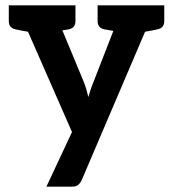

<svg xmlns="http://www.w3.org/2000/svg" viewBox="-20 -533 651 720"><path d="M566 -513H467H346V-454C346 -437 354 -427 371 -423C377 -422 379 -422 405 -417L330 -224C326 -215 323 -206 320 -197C317 -188 314 -179 311 -169C309 -178 307 -188 304 -197C301 -206 299 -215 295 -224L214 -419C230 -422 233 -422 238 -423C255 -427 263 -437 263 -454V-513H150H42H13V-454C13 -437 21 -427 38 -423C46 -422 43 -421 85 -414L250 -38L154 167H246C258 167 266 166 272 161C278 157 283 150 287 141L524 -414C566 -421 563 -422 571 -423C588 -427 596 -437 596 -454V-513Z"/></svg>

Font: SVN-Aleo
Style: Bold
Weight: 700
Designer: Alessio Laiso
Version: Version 1.2.2